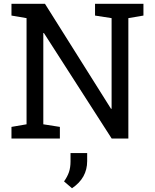

<svg xmlns="http://www.w3.org/2000/svg" viewBox="-20 -731 817 1013"><path d="M40.5 0V-61.5L120.1 -75.2V-635.3L40.5 -648.9V-710.9H217.3L565.9 -156.7L568.8 -157.7V-635.3L481.4 -648.9V-710.9H736.8V-648.9L657.2 -635.3V0H569.3L211.4 -557.1L208.5 -556.2V-75.2L295.9 -61.5V0ZM359.9 262.2 317.9 226.1Q335.4 201.7 343.8 177.2Q352.1 152.8 352.1 120.6V76.7H439.9V119.1Q439.9 208.5 359.9 262.2Z"/></svg>

Font: Roboto Slab
Style: Regular
Weight: 400
Designer: Google
Version: Version 2.000; ttfautohint (v1.8.1.43-b0c9)